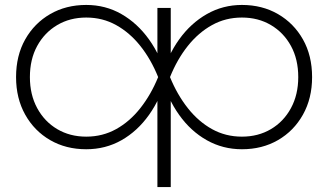

<svg xmlns="http://www.w3.org/2000/svg" viewBox="-20 -592 1328 777"><path d="M654 -280Q630 -193 583 -127Q536 -61 471.5 -24.5Q407 12 329 12Q247 12 183 -25Q119 -62 82 -128Q45 -194 45 -280Q45 -367 82 -432.5Q119 -498 183 -535Q247 -572 329 -572Q407 -572 471.5 -535Q536 -498 583 -432.5Q630 -367 654 -280ZM101 -280Q101 -209 130.5 -154.5Q160 -100 211.5 -69.5Q263 -39 329 -39Q395 -39 450 -69.5Q505 -100 548 -154.5Q591 -209 620 -280Q591 -352 548 -406Q505 -460 450 -490.5Q395 -521 329 -521Q263 -521 211.5 -490.5Q160 -460 130.5 -406Q101 -352 101 -280ZM617 -560H671V-336L658 -315V-250L671 -215V165H617V-212L630 -244V-296L617 -319ZM634 -280Q658 -367 705 -432.5Q752 -498 817 -535Q882 -572 959 -572Q1041 -572 1105 -535Q1169 -498 1206 -432.5Q1243 -367 1243 -280Q1243 -194 1206 -128Q1169 -62 1105 -25Q1041 12 959 12Q882 12 817 -24.5Q752 -61 705 -127Q658 -193 634 -280ZM1187 -280Q1187 -352 1157.5 -406Q1128 -460 1076.5 -490.5Q1025 -521 959 -521Q893 -521 838 -490.5Q783 -460 740 -406Q697 -352 668 -280Q697 -209 740 -154.5Q783 -100 838 -69.5Q893 -39 959 -39Q1025 -39 1076.5 -69.5Q1128 -100 1157.5 -154.5Q1187 -209 1187 -280Z"/></svg>

Font: Unbounded ExtraLight
Style: Regular
Weight: 250
Designer: Luke Prowse, Jean-Baptiste Morizot, Fátima Lázaro, Florian Runge
Foundry: NaN
Version: Version 1.701;gftools[0.9.28.dev5+ged2979d]